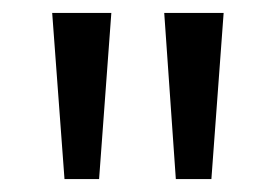

<svg xmlns="http://www.w3.org/2000/svg" viewBox="-20 -734 428 298"><path d="M61 -713.9 80.1 -456.1H133.8L152.8 -713.9ZM234.9 -713.9 252.9 -456.1H308.1L327.1 -713.9Z"/></svg>

Font: Avrile Sans
Style: Regular
Weight: 400
Designer: Monotype Design Team, Google (font), Stefan Peev (BGR Cyrillic), Cristiano Sobral (main changes)
Foundry: The Avrile Sans Project Authors
Version: Version 3.110